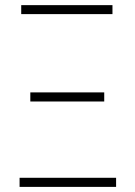

<svg xmlns="http://www.w3.org/2000/svg" viewBox="-20 -731 527 751"><path d="M56.6 0V-35.6H434.1V0ZM98.6 -334V-369.6H387.7V-334ZM63 -675.8V-710.9H419.9V-675.8Z"/></svg>

Font: Roboto Condensed ExtraLight
Style: Regular
Weight: 250
Designer: Christian Robertson
Foundry: Google
Version: Version 3.008; 2023